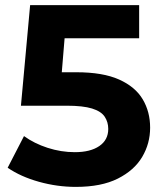

<svg xmlns="http://www.w3.org/2000/svg" viewBox="-20 -720 635 752"><path d="M277 12Q204 12 132.5 -8Q61 -28 10 -63L74 -187Q114 -158 166.5 -141Q219 -124 273 -124Q334 -124 369 -148Q404 -172 404 -215Q404 -242 390 -263Q376 -284 340.5 -295Q305 -306 241 -306H62L98 -700H525V-570H233L222 -437H279Q383 -437 446.5 -408.5Q510 -380 539 -331Q568 -282 568 -220Q568 -158 537 -105.5Q506 -53 441.5 -20.5Q377 12 277 12Z"/></svg>

Font: Montserrat Z
Style: Bold
Weight: 700
Designer: Julieta Ulanovsky
Foundry: Julieta Ulanovsky
Version: Version 8.000